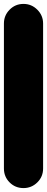

<svg xmlns="http://www.w3.org/2000/svg" viewBox="-20 -960 240 980"><path d="M0 -100H200V-840H0ZM100 -200Q58 -200 29 -170.5Q0 -141 0 -100Q0 -58 29 -29Q58 0 100 0Q141 0 170.5 -29Q200 -58 200 -100Q200 -141 170.5 -170.5Q141 -200 100 -200ZM100 -940Q58 -940 29 -910.5Q0 -881 0 -840Q0 -798 29 -769Q58 -740 100 -740Q141 -740 170.5 -769Q200 -798 200 -840Q200 -881 170.5 -910.5Q141 -940 100 -940Z"/></svg>

Font: Wavefont Black
Style: Regular
Weight: 900
Version: Version 3.004;gftools[0.9.33]